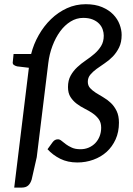

<svg xmlns="http://www.w3.org/2000/svg" viewBox="-20 -746 619 891"><path d="M124.5 -495.5Q136 -541.5 159.8 -583.2Q183.5 -625 216.5 -657Q249.5 -689 290.5 -707.8Q331.5 -726.5 378 -726.5Q422 -726.5 453.8 -713Q485.5 -699.5 505.5 -678.8Q525.5 -658 535 -632.8Q544.5 -607.5 544.5 -584Q544.5 -550 532.8 -526Q521 -502 503.8 -484Q486.5 -466 466 -452.5Q445.5 -439 428.2 -426.2Q411 -413.5 399.2 -399.5Q387.5 -385.5 387.5 -366.5Q387.5 -349 398.2 -337.2Q409 -325.5 425 -315.2Q441 -305 459.8 -294.2Q478.5 -283.5 494.5 -268.2Q510.5 -253 521.2 -231Q532 -209 532 -176.5Q532 -133.5 516.5 -99.2Q501 -65 474.8 -41.2Q448.5 -17.5 413.2 -4.8Q378 8 339 8Q294 8 259.5 -9.2Q225 -26.5 200.5 -53.5L224.5 -86.5Q229 -92.5 234.8 -96Q240.5 -99.5 249 -99.5Q257.5 -99.5 266 -92.2Q274.5 -85 286 -76.5Q297.5 -68 313.5 -60.8Q329.5 -53.5 353.5 -53.5Q374.5 -53.5 392.2 -61.2Q410 -69 422.8 -82.5Q435.5 -96 442.5 -114.2Q449.5 -132.5 449.5 -153.5Q449.5 -177.5 438 -193.2Q426.5 -209 409.5 -220.5Q392.5 -232 372.5 -242Q352.5 -252 335.5 -265Q318.5 -278 307 -296Q295.5 -314 295.5 -342Q295.5 -373 307.8 -395Q320 -417 338.5 -434.2Q357 -451.5 378.5 -466Q400 -480.5 418.5 -496.5Q437 -512.5 449.2 -532.5Q461.5 -552.5 461.5 -580.5Q461.5 -594.5 456.5 -609.2Q451.5 -624 440 -636Q428.5 -648 410.2 -655.5Q392 -663 366 -663Q335 -663 307.8 -646.2Q280.5 -629.5 259.2 -600.5Q238 -571.5 223.5 -533.2Q209 -495 204 -452.5L150.5 -16.5L127 87Q121.5 105 110.8 114.8Q100 124.5 81 124.5H46L114 -431.5L59.5 -438Q49 -440.5 43.2 -445.5Q37.5 -450.5 39.5 -460L43 -495.5Z"/></svg>

Font: Lato 2
Style: Italic
Weight: 400
Italic angle: -7°
Designer: Lukasz Dziedzic with Adam Twardoch and Botio Nikoltchev
Foundry: tyPoland Lukasz Dziedzic
Version: Version 2.015; 2015-08-06; http://www.latofonts.com/